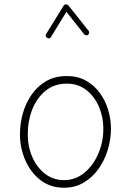

<svg xmlns="http://www.w3.org/2000/svg" viewBox="-20 -858 606 888"><path d="M289.1 -506.3Q339.4 -506.3 377.4 -485.1Q415.5 -463.9 441.4 -428.5Q467.3 -393.1 480.2 -349.9Q493.2 -306.6 493.2 -262.7Q493.2 -213.9 478.5 -165.3Q463.9 -116.7 435.8 -77.1Q407.7 -37.6 367.4 -13.7Q327.1 10.3 275.9 10.3Q212.9 10.3 167.2 -25.1Q121.6 -60.5 96.9 -117.2Q72.3 -173.8 72.3 -237.3Q72.3 -286.6 85.9 -334.5Q99.6 -382.3 126.7 -421.1Q153.8 -460 194.3 -483.2Q234.9 -506.3 289.1 -506.3ZM289.1 -471.2Q231 -471.2 190.7 -438.2Q150.4 -405.3 129.4 -352.1Q108.4 -298.8 108.4 -237.3Q108.4 -179.7 129.6 -131.3Q150.9 -83 188.7 -54Q226.6 -24.9 275.9 -24.9Q329.6 -24.9 370.6 -59.1Q411.6 -93.3 434.8 -147.7Q458 -202.1 458 -262.7Q458 -316.4 437.7 -364Q417.5 -411.6 379.6 -441.4Q341.8 -471.2 289.1 -471.2ZM197.8 -683.1Q187 -689.5 193.4 -700.7L274.4 -832Q278.3 -838.4 285.4 -837.9Q292.5 -837.4 295.9 -833.5L389.6 -715.8Q393.1 -711.9 392.3 -706.3Q391.6 -700.7 387.7 -697.3Q383.8 -693.8 378.2 -694.8Q372.6 -695.8 369.1 -699.7L287.1 -803.2L215.8 -687Q208.5 -675.8 197.8 -683.1Z"/></svg>

Font: Mikhak ExtraLight
Style: Regular
Weight: 200
Designer: Amin Abedi
Version: Version 3.3